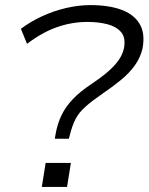

<svg xmlns="http://www.w3.org/2000/svg" viewBox="-20 -733 583 753"><path d="M195 -189 198 -207Q205 -247 221 -280.5Q237 -314 265.5 -344Q294 -374 338 -403Q374 -427 400.5 -449.5Q427 -472 443.5 -494.5Q460 -517 466 -543Q474 -585 455 -607Q436 -629 401 -638Q366 -647 323 -647Q262 -647 203.5 -626.5Q145 -606 86 -561L62 -620Q99 -648 144.5 -669Q190 -690 239 -701.5Q288 -713 334 -713Q406 -713 455.5 -695Q505 -677 527.5 -639.5Q550 -602 539 -543Q531 -508 509.5 -477.5Q488 -447 454.5 -419.5Q421 -392 381 -365Q339 -336 314 -313.5Q289 -291 276 -265.5Q263 -240 254 -204L250 -189ZM144 0 159 -94H258L243 0Z"/></svg>

Font: Nunito Sans 7pt SemiExpanded Light
Style: Italic
Weight: 300
Width: 6
Italic angle: -9°
Designer: Vernon Adams
Foundry: Vernon Adams
Version: Version 3.101;gftools[0.9.27]